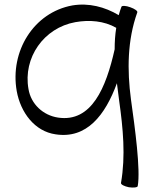

<svg xmlns="http://www.w3.org/2000/svg" viewBox="-20 -576 672 849"><path d="M517 -546C512 -534 509 -522 505 -509C443 -546 372 -564 300 -552C129 -521 23 -349 54 -173C71 -79 133 5 226 18C363 39 445 -66 497 -208C500 -182 504 -156 507 -130C524 -9 536 113 515 233C514 240 530 248 550 252C570 255 588 253 589 247C602 175 577 -9 559 -137C542 -266 543 -398 587 -521C590 -527 576 -537 556 -544C537 -551 519 -552 517 -546ZM237 -56C170 -66 117 -116 106 -182C81 -321 174 -453 313 -478C375 -489 440 -484 494 -453C489 -422 487 -391 487 -358C449 -188 385 -34 237 -56Z"/></svg>

Font: Nupuram Light
Style: Regular
Weight: 300
Designer: Santhosh Thottingal (santhosh.thottingal@gmail.com)
Foundry: SMC
Version: Version 1.000